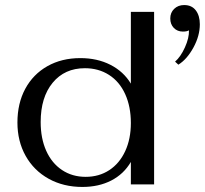

<svg xmlns="http://www.w3.org/2000/svg" viewBox="-20 -730 811 760"><path d="M49 -245Q49 -321 80 -378.5Q111 -436 167.5 -468Q224 -500 298 -500Q365 -500 417 -473.5Q469 -447 498 -399V-683H590V0H498V-89Q470 -41 420.5 -15.5Q371 10 306 10Q231 10 172.5 -22.5Q114 -55 81.5 -113Q49 -171 49 -245ZM498 -243Q498 -308 475.5 -357.5Q453 -407 411.5 -433.5Q370 -460 316 -460Q236 -460 188.5 -402.5Q141 -345 141 -247Q141 -182 163 -133Q185 -84 225.5 -57Q266 -30 319 -30Q372 -30 412.5 -56.5Q453 -83 475.5 -131.5Q498 -180 498 -243ZM673 -486Q695 -505 712 -542.5Q729 -580 728 -610Q720 -605 704 -605Q682 -605 668 -619.5Q654 -634 654 -657Q654 -680 669.5 -695Q685 -710 709 -710Q739 -710 755 -689Q771 -668 771 -634Q771 -588 745.5 -541.5Q720 -495 686 -474Z"/></svg>

Font: Fahkwang
Style: Regular
Weight: 400
Version: Version 1.000; ttfautohint (v1.6)